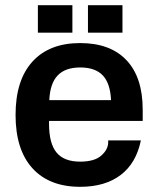

<svg xmlns="http://www.w3.org/2000/svg" viewBox="-20 -710 610 740"><path d="M40 -267Q40 -401 105 -472.5Q170 -544 289 -544Q405 -544 467.5 -478Q530 -412 530 -287V-244H169V-233Q169 -157 198 -122Q227 -87 289 -87Q344 -87 370.5 -110.5Q397 -134 397 -162V-169H523Q505 -81 445 -35.5Q385 10 289 10Q170 10 105 -61.5Q40 -133 40 -267ZM408 -324Q405 -389 376 -419.5Q347 -450 289 -450Q232 -450 202.5 -419.5Q173 -389 170 -324ZM126 -690H259V-584H126ZM319 -690H452V-584H319Z"/></svg>

Font: Mozilla Headline BETA SemiBold
Style: Regular
Weight: 600
Designer: Studio DRAMA
Foundry: Studio DRAMA
Version: Version 0.100